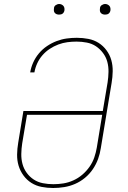

<svg xmlns="http://www.w3.org/2000/svg" viewBox="-20 -932 640 960"><path d="M246 8Q216 8 188 2.5Q160 -3 137 -17.5Q114 -32 97.5 -54.5Q81 -77 73 -103.5Q65 -130 65.5 -159.5Q66 -189 71 -218L97 -377H494L518 -520Q522 -546 522.5 -572.5Q523 -599 516.5 -623Q510 -647 495 -667Q480 -687 460 -700.5Q440 -714 414.5 -719Q389 -724 363 -724Q340 -724 317 -721Q294 -718 271.5 -709.5Q249 -701 228.5 -687.5Q208 -674 192 -655.5Q176 -637 166 -615Q156 -593 152 -570H131Q135 -595 146 -619.5Q157 -644 174.5 -665Q192 -686 215 -701.5Q238 -717 263 -726.5Q288 -736 313.5 -739.5Q339 -743 364 -743Q394 -743 422 -737.5Q450 -732 473 -717.5Q496 -703 512.5 -680.5Q529 -658 536.5 -631.5Q544 -605 543.5 -575.5Q543 -546 538 -517L484 -191Q480 -164 470.5 -137.5Q461 -111 444.5 -86.5Q428 -62 405 -43Q382 -24 355.5 -12.5Q329 -1 301 3.5Q273 8 246 8ZM247 -11Q272 -11 297 -15Q322 -19 346.5 -30Q371 -41 391.5 -58.5Q412 -76 427.5 -98Q443 -120 451.5 -145Q460 -170 464 -194L491 -358H115L91 -215Q87 -189 86.5 -162.5Q86 -136 92.5 -112Q99 -88 113.5 -68Q128 -48 148.5 -34.5Q169 -21 194.5 -16Q220 -11 247 -11ZM505 -859Q499 -859 493.5 -861Q488 -863 484 -867.5Q480 -872 479.5 -878.5Q479 -885 480 -891Q480 -896 482.5 -900Q485 -904 489 -906.5Q493 -909 497 -910.5Q501 -912 506 -912Q512 -912 517.5 -909.5Q523 -907 527 -902.5Q531 -898 532 -891.5Q533 -885 532 -879Q531 -874 528.5 -870Q526 -866 522.5 -863.5Q519 -861 514.5 -860Q510 -859 505 -859ZM275 -859Q269 -859 263.5 -861Q258 -863 254 -867.5Q250 -872 249.5 -878.5Q249 -885 250 -891Q250 -896 252.5 -900Q255 -904 259 -906.5Q263 -909 267 -910.5Q271 -912 276 -912Q282 -912 287.5 -909.5Q293 -907 297 -902.5Q301 -898 302 -891.5Q303 -885 302 -879Q301 -874 298.5 -870Q296 -866 292.5 -863.5Q289 -861 284.5 -860Q280 -859 275 -859Z"/></svg>

Font: Iosevka Thin Extended Oblique
Style: Regular
Weight: 100
Width: 7
Italic angle: -9°
Monospace: yes
Designer: Belleve Invis
Foundry: Belleve Invis
Version: Version 32.5.0; ttfautohint (v1.8.4)